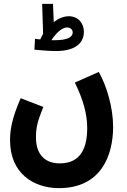

<svg xmlns="http://www.w3.org/2000/svg" viewBox="-20 -743 655 993"><path d="M269 -479C388 -479 414 -536 414 -578C414 -624 383 -659 336 -659C310 -659 283 -648 258 -629L254 -723H198L203 -568C198 -559 192 -549 188 -539C178 -540 168 -541 161 -542L158 -486C177 -484 235 -479 269 -479ZM327 -601C344 -601 356 -590 356 -575C356 -555 336 -535 263 -535C257 -535 252 -535 246 -535C263 -563 297 -601 327 -601ZM32 -17C32 153 153 230 285 230C502 230 565 62 565 -87C565 -189 531 -300 491 -371L367 -316C413 -223 431 -148 431 -81C431 20 399 102 289 102C212 102 166 55 166 -32C166 -84 174 -115 204 -190L87 -235C39 -126 32 -66 32 -17Z"/></svg>

Font: Noto Sans Arabic UI XCn
Style: Bold
Weight: 700
Width: 2
Designer: Monotype Design Team, Nadine Chahine and Nizar Qandah
Foundry: Monotype Imaging Inc.
Version: Version 2.010